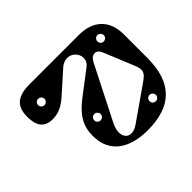

<svg xmlns="http://www.w3.org/2000/svg" viewBox="-184 -960 1175 1175"><g transform="rotate(45 403.0 -372.5)"><path d="M460 -760H256C126 -760 65 -677 65 -565V-134C65 -8 128 15 197 15C274 15 317 -15 317 -85C317 -134 300 -172 259 -219L136 -357C110 -386 105 -430 132 -460C163 -494 210 -492 235 -460L350 -309C417 -221 476 -186 562 -186C713 -186 776 -299 776 -449C776 -652 679 -760 460 -760ZM212 -553C212 -574 228 -584 254 -595L439 -671C493 -693 511 -688 547 -637L699 -419C751 -345 695 -281 594 -332L247 -508C222 -521 212 -536 212 -553ZM193 -83C177 -83 165 -95 165 -110C165 -125 177 -138 193 -138C208 -138 220 -125 220 -110C220 -95 208 -83 193 -83ZM658 -582C642 -582 630 -594 630 -609C630 -624 642 -637 658 -637C673 -637 685 -624 685 -609C685 -594 673 -582 658 -582ZM502 -260C486 -260 474 -272 474 -287C474 -302 486 -315 502 -315C517 -315 529 -302 529 -287C529 -272 517 -260 502 -260ZM174 -615C158 -615 146 -627 146 -642C146 -657 158 -670 174 -670C189 -670 201 -657 201 -642C201 -627 189 -615 174 -615Z"/></g></svg>

Font: Pilowlava Atome
Style: Regular
Weight: 500
Designer: Anton Moglia, Jérémy Landes, Maksym Kobuzan (Cyrillic), Velvetyne Type Foundry
Foundry: Anton Moglia, Jérémy Landes, Velvetyne Type Foundry
Version: Version 1.002;Glyphs 3.3 (3303)